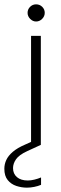

<svg xmlns="http://www.w3.org/2000/svg" viewBox="-73 -667 279 884"><path d="M70 0V-502H115V0ZM93 -568Q78 -568 66 -580Q54 -592 54 -608Q54 -624 65.5 -635.5Q77 -647 93 -647Q110 -647 121.5 -635.5Q133 -624 133 -608Q133 -592 121 -580Q109 -568 93 -568ZM51 197Q26 197 2 189Q-22 181 -37.5 162Q-53 143 -53 110Q-53 89 -44 69.5Q-35 50 -14 32Q7 14 42 -1L100 -27L115 0L52 29Q15 46 1 66Q-13 86 -13 107Q-13 133 5 148.5Q23 164 55 164Q69 164 85.5 160Q102 156 116 150V184Q102 190 84.5 193.5Q67 197 51 197Z"/></svg>

Font: DM Sans 16pt ExtraLight
Style: Regular
Weight: 250
Version: Version 4.004;gftools[0.9.30]